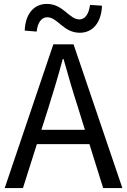

<svg xmlns="http://www.w3.org/2000/svg" viewBox="-20 -959 648 979"><path d="M387 -792C453 -792 497 -844 500 -930L439 -934C433 -886 413 -860 385 -860C332 -860 303 -939 219 -939C152 -939 109 -887 106 -803L167 -798C172 -846 193 -871 221 -871C274 -871 303 -792 387 -792ZM4 0H97L168 -224H436L506 0H604L355 -733H252ZM191 -297 227 -410C253 -493 277 -572 300 -658H304C328 -573 351 -493 378 -410L413 -297Z"/></svg>

Font: Noto Sans HK
Style: Regular
Weight: 400
Designer: Ryoko NISHIZUKA 西塚涼子 (kana, bopomofo & ideographs); Paul D. Hunt (Latin, Greek & Cyrillic); Sandoll Communications 산돌커뮤니
Foundry: Adobe
Version: Version 2.004;hotconv 1.0.118;makeotfexe 2.5.65603